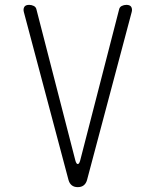

<svg xmlns="http://www.w3.org/2000/svg" viewBox="-20 -760 640 790"><path d="M262 -19 78 -711Q75 -723 80 -731.5Q85 -740 100 -740Q110 -740 119 -735.5Q128 -731 130 -721L290 -100Q294 -85 300 -85Q306 -85 310 -100L470 -721Q472 -731 481 -735.5Q490 -740 500 -740Q515 -740 520 -731.5Q525 -723 522 -711L338 -19Q334 -5 324.5 2.5Q315 10 300 10Q285 10 275.5 2.5Q266 -5 262 -19Z"/></svg>

Font: Maple Mono NL Thin
Style: Regular
Weight: 250
Monospace: yes
Designer: subframe7536
Version: Version 7.000